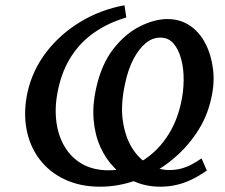

<svg xmlns="http://www.w3.org/2000/svg" viewBox="-20 -693 849 725"><path d="M358 12Q283 12 224.5 -15.5Q166 -43 129 -92Q92 -141 80 -206Q68 -271 84 -345Q103 -429 155.5 -497Q208 -565 284.5 -611Q361 -657 450 -673L457 -627Q389 -607 336.5 -570.5Q284 -534 250 -481.5Q216 -429 201 -362Q186 -297 192 -240.5Q198 -184 223 -141Q248 -98 290 -74Q332 -50 390 -50Q456 -50 512 -82.5Q568 -115 607.5 -172Q647 -229 663 -302Q673 -345 673.5 -389.5Q674 -434 664 -470.5Q654 -507 635 -529Q616 -551 585 -551Q555 -551 529.5 -529.5Q504 -508 484 -470Q464 -432 453 -380Q435 -300 443.5 -239Q452 -178 478 -135.5Q504 -93 541.5 -72Q579 -51 619 -51Q645 -51 666 -57Q687 -63 705.5 -73Q724 -83 741 -95L761 -49Q731 -28 702.5 -14.5Q674 -1 645 5.5Q616 12 586 12Q534 12 490 -6.5Q446 -25 412.5 -59Q379 -93 358.5 -139Q338 -185 333.5 -241.5Q329 -298 343 -360Q363 -450 407.5 -507.5Q452 -565 507.5 -593Q563 -621 612 -621Q661 -621 697.5 -596Q734 -571 756 -528Q778 -485 784.5 -431Q791 -377 777 -319Q762 -250 721.5 -190Q681 -130 623.5 -84.5Q566 -39 497.5 -13.5Q429 12 358 12Z"/></svg>

Font: Ysabeau Infant SemiBold
Style: Italic
Weight: 600
Italic angle: -12°
Designer: Christian Thalmann (Catharsis Fonts)
Version: Version 2.002; featfreeze: ss01,ss02,lnum